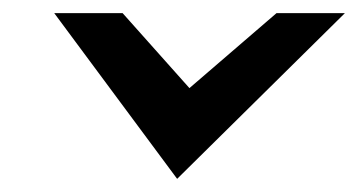

<svg xmlns="http://www.w3.org/2000/svg" viewBox="-20 -312 544 292"><path d="M249.4 -40 504.5 -292H400.5L268.1 -178L166.5 -292H62.5Z"/></svg>

Font: Charger
Style: ExBdIt
Weight: 400
Designer: Jasper
Foundry: Cannot Into Space Fonts
Version: Version 0.99